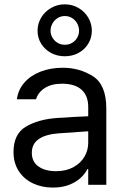

<svg xmlns="http://www.w3.org/2000/svg" viewBox="-20 -848 575 881"><path d="M241.2 -306.6Q274.4 -309.1 315.7 -311.3Q356.9 -313.5 384.8 -314.5V-357.4Q384.8 -408.7 354.2 -436.3Q323.7 -463.9 264.6 -463.9Q216.3 -463.9 185.5 -444.1Q154.8 -424.3 145.5 -392.6H57.6Q63 -435.1 90.8 -467.8Q118.7 -500.5 164.8 -518.8Q210.9 -537.1 268.6 -537.1Q344.7 -537.1 406.2 -498.3Q467.8 -459.5 467.8 -349.6V0H384.8V-72.3H380.9Q371.1 -51.8 350.8 -32.5Q330.6 -13.2 298.1 -0.2Q265.6 12.7 222.7 12.7Q171.9 12.7 130.9 -6.8Q89.8 -26.4 65.9 -63.2Q42 -100.1 42 -150.4Q42 -232.9 98.4 -266.6Q154.8 -300.3 241.2 -306.6ZM237.3 -62.5Q282.7 -62.5 316.2 -80.6Q349.6 -98.6 367.2 -128.4Q384.8 -158.2 384.8 -192.4V-245.6L251 -236.3Q191.4 -232.4 158.7 -210.4Q126 -188.5 126 -146.5Q126 -106 156.5 -84.2Q187 -62.5 237.3 -62.5ZM152.3 -707Q152.3 -739.3 168.9 -767.1Q185.5 -794.9 214.4 -811.5Q243.2 -828.1 277.3 -828.1Q311.5 -828.1 340.1 -811.5Q368.7 -794.9 385 -767.1Q401.4 -739.3 401.4 -707Q401.4 -674.3 385 -647.5Q368.7 -620.6 340.3 -605.2Q312 -589.8 277.3 -589.8Q242.7 -589.8 214.1 -605.2Q185.5 -620.6 168.9 -647.5Q152.3 -674.3 152.3 -707ZM342.8 -707Q342.8 -724.1 334.5 -739.7Q326.2 -755.4 311.3 -764.9Q296.4 -774.4 277.3 -774.4Q258.8 -774.4 243.9 -764.9Q229 -755.4 220.5 -739.7Q211.9 -724.1 211.9 -707Q211.9 -690.4 220.5 -675.5Q229 -660.6 243.9 -651.6Q258.8 -642.6 277.3 -642.6Q296.4 -642.6 311.3 -651.6Q326.2 -660.6 334.5 -675.5Q342.8 -690.4 342.8 -707Z"/></svg>

Font: Pretendard GOV
Style: Regular
Weight: 400
Designer: Base glyphs from Inter by Rasmus Andersson; Hangeul glyphs from Noto Sans CJK(Source Han Sans) by Jang Soo-young and Kan
Foundry: Kil Hyung-jin
Version: Version 1.309